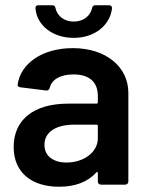

<svg xmlns="http://www.w3.org/2000/svg" viewBox="-20 -702 562 730"><path d="M233 -84C184 -84 149 -108 149 -151C149 -200 192 -228 263 -228H347C350 -228 352 -226 352 -223V-176C352 -123 298 -84 233 -84ZM257 -519C141 -519 58 -461 47 -380V-378C47 -374 51 -371 58 -370L155 -358H158C163 -358 167 -361 169 -368C177 -400 209 -419 260 -419C321 -419 352 -389 352 -337V-313C352 -310 350 -308 347 -308H240C108 -308 32 -247 32 -143C32 -43 104 8 204 8C266 8 313 -10 346 -46C347 -47 348 -48 349 -48C350 -48 352 -48 352 -44V-12C352 -5 357 0 364 0H456C463 0 468 -5 468 -12V-349C468 -447 384 -519 257 -519ZM260 -558C340 -558 399 -606 406 -671C406 -678 402 -682 394 -682H342C335 -682 331 -678 330 -671C323 -640 296 -620 260 -620C225 -620 198 -640 191 -671C190 -678 186 -682 179 -682H126C119 -682 115 -679 115 -672V-670C120 -605 181 -558 260 -558Z"/></svg>

Font: Barlow SemiBold Numbers
Style: Regular
Weight: 600
Designer: Jeremy Tribby
Foundry: Tribby Type
Version: Version 1.408